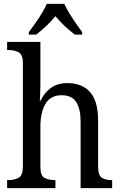

<svg xmlns="http://www.w3.org/2000/svg" viewBox="-20 -978 629 998"><path d="M17 0V-42H24Q55 -42 77 -54Q99 -66 99 -114V-650Q99 -695 76.5 -706.5Q54 -718 24 -718H17V-760H190V-537Q190 -511 188.5 -484Q187 -457 187 -455H191Q210 -496 244.5 -521Q279 -546 330 -546Q407 -546 448.5 -499Q490 -452 490 -350V-114Q490 -66 509.5 -54Q529 -42 560 -42H563V0H399V-346Q399 -411 376.5 -447Q354 -483 300 -483Q243 -483 216.5 -438.5Q190 -394 190 -320V-109Q190 -64 212 -53Q234 -42 265 -42H268V0ZM130 -811Q144 -830 162.5 -856Q181 -882 197.5 -909Q214 -936 223 -958H314Q324 -936 340.5 -909Q357 -882 375 -856Q393 -830 407 -811V-798H369Q343 -818 316 -843Q289 -868 268 -894Q247 -868 220.5 -843Q194 -818 168 -798H130Z"/></svg>

Font: Noto Serif SemiCondensed
Style: Regular
Weight: 400
Width: 4
Designer: Monotype Design Team
Foundry: Monotype Imaging Inc.
Version: Version 2.013